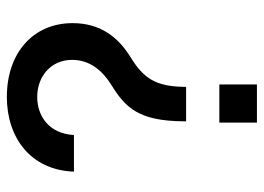

<svg xmlns="http://www.w3.org/2000/svg" viewBox="-126 -456 777 566"><g transform="rotate(90 263.0 -173.5)"><path d="M342 -431.1V-541.9H229.4V-431.1ZM338.1 -333.1H236.5V-326C235.1 -244.3 211.6 -208.1 151.3 -170.8C87.7 -132.1 48.7 -78.5 48.7 1.8C48.7 117.2 136 195.3 266.3 195.3C386 195.3 481.9 125.4 486.5 -2.5H378.6C374.3 72.8 320.7 105.8 266.3 105.8C206 105.8 157 65.7 157 2.8C157 -50.4 190 -87.7 232.2 -113.6C298.3 -154.5 337.4 -194.6 338.1 -326Z"/></g></svg>

Font: RA Harald Medium
Style: Regular
Weight: 500
Designer: Rasmus Andersson
Foundry: rsms
Version: Version 3.000;hotconv 1.0.109;makeotfexe 2.5.65596